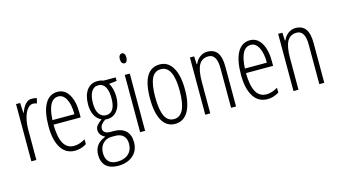

<svg xmlns="http://www.w3.org/2000/svg" viewBox="-101 -1100 3053 1717"><g transform="rotate(-15 1426.0 -241.5)"><path d="M217.8 -540Q242.7 -540 264.2 -533.2L252.9 -486.8Q235.4 -494.1 216.8 -494.1Q189.9 -494.1 166.7 -466.6Q143.6 -439 130.4 -389.6Q117.2 -340.3 117.2 -280.8V0H70.8V-529.8H108.9L113.8 -437H117.2Q154.3 -540 217.8 -540Z M474.1 9.8Q390.1 9.8 345 -61.8Q299.8 -133.3 299.8 -261.2Q299.8 -397 340.1 -468.5Q380.4 -540 456.1 -540Q522 -540 560.1 -477.3Q598.1 -414.6 598.1 -308.1V-265.1H347.2Q348.1 -149.4 379.9 -91.8Q411.6 -34.2 476.1 -34.2Q525.9 -34.2 581.1 -66.9V-22Q530.3 9.8 474.1 9.8ZM453.1 -498Q357.4 -498 348.1 -307.1H551.8Q551.8 -394.5 525.1 -446.3Q498.5 -498 453.1 -498Z M993.2 -529.8V-497.1L920.9 -488.8Q935.5 -469.7 944.8 -434.3Q954.1 -398.9 954.1 -361.8Q954.1 -284.7 919.2 -236.8Q884.3 -189 827.1 -189H815.4L805.2 -189.9Q781.7 -173.3 768.3 -156.7Q754.9 -140.1 754.9 -118.2Q754.9 -95.7 772.5 -83.3Q790 -70.8 819.8 -70.8H853Q923.8 -70.8 962.9 -34.2Q1002 2.4 1002 71.8Q1002 149.4 949.5 194.8Q897 240.2 811 240.2Q739.3 240.2 700.7 203.9Q662.1 167.5 662.1 99.1Q662.1 49.3 687.5 13.9Q712.9 -21.5 767.1 -42Q742.7 -52.7 727.8 -71.8Q712.9 -90.8 712.9 -117.2Q712.9 -141.1 728.8 -159.9Q744.6 -178.7 773.9 -200.2Q733.4 -218.8 712.6 -260.3Q691.9 -301.8 691.9 -357.9Q691.9 -442.4 727.5 -491.2Q763.2 -540 825.2 -540Q858.4 -540 880.9 -529.8ZM708 95.2Q708 145.5 734.1 173.8Q760.3 202.1 813 202.1Q878.4 202.1 916.7 168Q955.1 133.8 955.1 74.2Q955.1 26.4 929 0.2Q902.8 -25.9 853 -25.9H818.8Q771 -25.9 739.5 7.6Q708 41 708 95.2ZM736.8 -356.9Q736.8 -292 760.7 -258.5Q784.7 -225.1 824.2 -225.1Q909.2 -225.1 909.2 -361.8Q909.2 -427.7 887.5 -464.8Q865.7 -502 824.2 -502Q781.7 -502 759.3 -463.9Q736.8 -425.8 736.8 -356.9Z M1124 0H1077.6V-529.8H1124ZM1070.8 -676.8Q1070.8 -698.7 1079.8 -710.9Q1088.9 -723.1 1103 -723.1Q1116.2 -723.1 1124 -710.9Q1131.8 -698.7 1131.8 -676.8Q1131.8 -655.8 1124 -643.3Q1116.2 -630.9 1103 -630.9Q1088.9 -630.9 1079.8 -643.3Q1070.8 -655.8 1070.8 -676.8Z M1564 -266.1Q1564 -132.3 1521.7 -61.3Q1479.5 9.8 1400.9 9.8Q1323.2 9.8 1282 -61.3Q1240.7 -132.3 1240.7 -266.1Q1240.7 -540 1402.8 -540Q1479 -540 1521.5 -468.3Q1564 -396.5 1564 -266.1ZM1289.1 -266.1Q1289.1 -151.4 1316.4 -92.8Q1343.8 -34.2 1401.9 -34.2Q1515.6 -34.2 1515.6 -266.1Q1515.6 -496.1 1401.9 -496.1Q1342.3 -496.1 1315.7 -438.5Q1289.1 -380.9 1289.1 -266.1Z M1919.9 0V-365.2Q1919.9 -497.1 1841.8 -497.1Q1782.2 -497.1 1754.6 -447.8Q1727.1 -398.4 1727.1 -291V0H1680.7V-529.8H1719.7L1723.6 -456.1H1728Q1744.6 -496.1 1775.9 -518.1Q1807.1 -540 1842.8 -540Q1904.3 -540 1935.1 -498.8Q1965.8 -457.5 1965.8 -366.2V0Z M2255.9 9.8Q2171.9 9.8 2126.7 -61.8Q2081.5 -133.3 2081.5 -261.2Q2081.5 -397 2121.8 -468.5Q2162.1 -540 2237.8 -540Q2303.7 -540 2341.8 -477.3Q2379.9 -414.6 2379.9 -308.1V-265.1H2128.9Q2129.9 -149.4 2161.6 -91.8Q2193.4 -34.2 2257.8 -34.2Q2307.6 -34.2 2362.8 -66.9V-22Q2312 9.8 2255.9 9.8ZM2234.9 -498Q2139.2 -498 2129.9 -307.1H2333.5Q2333.5 -394.5 2306.9 -446.3Q2280.3 -498 2234.9 -498Z M2736.8 0V-365.2Q2736.8 -497.1 2658.7 -497.1Q2599.1 -497.1 2571.5 -447.8Q2543.9 -398.4 2543.9 -291V0H2497.6V-529.8H2536.6L2540.5 -456.1H2544.9Q2561.5 -496.1 2592.8 -518.1Q2624 -540 2659.7 -540Q2721.2 -540 2752 -498.8Q2782.7 -457.5 2782.7 -366.2V0Z"/></g></svg>

Font: TypoPRO Open Sans Condensed
Style: Regular
Weight: 300
Width: 3
Foundry: Ascender Corporation
Version: Version 1.10